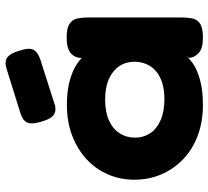

<svg xmlns="http://www.w3.org/2000/svg" viewBox="-50 -705 763 703"><g transform="rotate(-90 331.5 -353.5)"><path d="M544 8Q506 8 489 -7.5Q472 -23 471 -43L483 -61Q474 -45 451 -29Q428 -13 390 -2.5Q352 8 299 8Q237 8 186.5 -11Q136 -30 100 -64.5Q64 -99 44.5 -144.5Q25 -190 25 -243Q25 -295 44.5 -340Q64 -385 100.5 -418.5Q137 -452 187 -471Q237 -490 299 -490Q350 -490 386.5 -480Q423 -470 447 -454.5Q471 -439 482 -422L471 -436Q471 -461 488.5 -476Q506 -491 545 -491Q581 -491 596.5 -480Q612 -469 615.5 -451Q619 -433 619 -413V-68Q619 -49 615.5 -31Q612 -13 596.5 -2.5Q581 8 544 8ZM320 -133Q365 -133 395.5 -147Q426 -161 441.5 -186Q457 -211 457 -242Q457 -274 441 -298Q425 -322 394.5 -336Q364 -350 318 -350Q273 -350 242 -336Q211 -322 195 -297Q179 -272 179 -240Q179 -210 195 -185.5Q211 -161 243 -147Q275 -133 320 -133ZM295 -533Q273 -529 260 -540Q247 -551 238 -582Q227 -617 234 -634.5Q241 -652 271 -661L438 -713Q461 -718 474.5 -707Q488 -696 497 -665Q509 -631 501.5 -614Q494 -597 464 -587Z"/></g></svg>

Font: Fredoka SemiExpanded SemiBold
Style: Regular
Weight: 600
Width: 6
Designer: Ben Nathan
Foundry: Milena B. Brandão, Ben Nathan
Version: Version 2.001